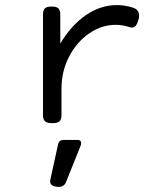

<svg xmlns="http://www.w3.org/2000/svg" viewBox="-20 -482 640 759"><path d="M505.9 -451.7Q529.8 -443.8 529.8 -420.4Q529.8 -412.6 527.8 -405.3Q523.4 -389.2 517.3 -381.1Q511.2 -373 502 -373Q496.6 -373 491.2 -375Q463.9 -383.8 437.5 -383.8Q381.3 -383.8 332 -349.6Q282.7 -315.4 252.9 -257.6Q223.1 -199.7 223.1 -131.8V-26.9Q223.1 -9.8 215.1 -2.4Q207 4.9 187 4.9H186Q166 4.9 158 -2.4Q149.9 -9.8 149.9 -26.9V-424.3Q149.9 -441.4 157.2 -448.7Q164.6 -456.1 183.6 -456.1H184.6Q203.6 -456.1 210.9 -448.7Q218.3 -441.4 218.3 -424.3V-309.6Q260.7 -381.3 318.8 -421.6Q377 -461.9 441.9 -461.9Q473.6 -461.9 505.9 -451.7ZM300.8 84Q300.8 89.8 297.9 96.2L240.7 238.3Q233.4 256.8 211.9 256.8Q206.5 256.8 203.6 256.3Q178.2 252.9 178.2 234.9Q178.2 232.9 179.2 227.1L210 86.9Q213.9 71.3 230.5 71.3H287.1Q300.8 71.3 300.8 84Z"/></svg>

Font: Courier Prime Sans
Style: Regular
Weight: 400
Designer: Alan Dague-Greene
Foundry: Quote-Unquote Apps
Version: Version 3.020